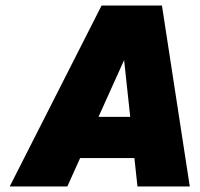

<svg xmlns="http://www.w3.org/2000/svg" viewBox="-20 -670 717 690"><path d="M662 0H474L463 -102H268L222 0H15L345 -650H562ZM426 -454 334 -250H448Z"/></svg>

Font: Overused Grotesk Black
Style: Italic
Weight: 900
Italic angle: -10°
Version: Version 0.003